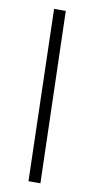

<svg xmlns="http://www.w3.org/2000/svg" viewBox="-83 -740 377 776"><g transform="rotate(10 106.0 -352.0)"><path d="M93 0H142L122 -704H74Z"/></g></svg>

Font: Noto Sans Arabic UI XCn Lt
Style: Regular
Weight: 300
Width: 2
Designer: Monotype Design Team, Nadine Chahine and Nizar Qandah
Foundry: Monotype Imaging Inc.
Version: Version 2.010